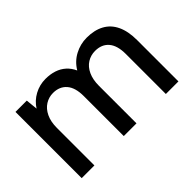

<svg xmlns="http://www.w3.org/2000/svg" viewBox="-85 -801 1068 1068"><g transform="rotate(-45 449.0 -266.5)"><path d="M70 0V-521H159L166 -451Q190 -489 230.5 -511Q271 -533 318 -533Q355 -533 385.5 -523Q416 -513 439 -492.5Q462 -472 476 -441Q503 -486 547.5 -509.5Q592 -533 642 -533Q702 -533 744.5 -510Q787 -487 809 -440.5Q831 -394 831 -325V0H732V-315Q732 -381 703.5 -414.5Q675 -448 623 -448Q589 -448 561 -430.5Q533 -413 517 -378.5Q501 -344 501 -295V0H401V-315Q401 -381 372 -414.5Q343 -448 292 -448Q259 -448 231 -430.5Q203 -413 186.5 -378.5Q170 -344 170 -295V0Z"/></g></svg>

Font: DM Sans 10pt Medium
Style: Regular
Weight: 500
Version: Version 4.004;gftools[0.9.30]